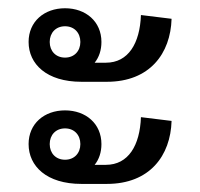

<svg xmlns="http://www.w3.org/2000/svg" viewBox="-20 -486 490 470"><path d="M139.2 -421.7C161.7 -421.7 176.7 -405.8 176.7 -383.3C176.7 -360.8 161.7 -345 139.2 -345C116.7 -345 101.7 -360.8 101.7 -383.3C101.7 -405.8 116.7 -421.7 139.2 -421.7ZM139.2 -465.8C88.3 -465.8 50 -433.3 50 -383.3C50 -329.2 94.2 -285.8 179.2 -285.8H241.7C346.7 -285.8 397.5 -355 400 -440L325 -449.2C322.5 -380 294.2 -332.5 239.2 -332.5H214.2H211.7C222.5 -345.8 228.3 -363.3 228.3 -383.3C228.3 -433.3 190 -465.8 139.2 -465.8ZM139.2 -171.7C161.7 -171.7 176.7 -155.8 176.7 -133.3C176.7 -110.8 161.7 -95 139.2 -95C116.7 -95 101.7 -110.8 101.7 -133.3C101.7 -155.8 116.7 -171.7 139.2 -171.7ZM139.2 -215.8C88.3 -215.8 50 -183.3 50 -133.3C50 -79.2 94.2 -35.8 179.2 -35.8H241.7C346.7 -35.8 397.5 -105 400 -190L325 -199.2C322.5 -130 294.2 -82.5 239.2 -82.5H214.2H211.7C222.5 -95.8 228.3 -113.3 228.3 -133.3C228.3 -183.3 190 -215.8 139.2 -215.8Z"/></svg>

Font: Boon Medium
Style: Regular
Weight: 500
Designer: Sungsit Sawaiwan
Foundry: FontUni
Version: Version 2.0